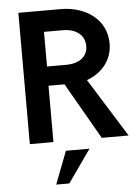

<svg xmlns="http://www.w3.org/2000/svg" viewBox="-60 -735 715 1005"><g transform="rotate(-5 297.0 -232.5)"><path d="M200 -396V-578H299C370 -578 414 -541 414 -485C414 -433 375 -399 309 -396ZM75 1H199V-295H283L453 1H594L402 -307C480 -334 537 -400 537 -487C537 -615 427 -689 298 -689H75ZM194 224H263L384 52H260Z"/></g></svg>

Font: FREAK Grotesk
Style: Bold
Weight: 700
Designer: La Scuola Open Source
Foundry: La Scuola Open Source
Version: Version 1.000;PS 1.0;hotconv 1.0.72;makeotf.lib2.5.5900